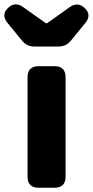

<svg xmlns="http://www.w3.org/2000/svg" viewBox="-57 -839 434 899"><path d="M72 -479V-10C72 22 90 40 122 40H200C232 40 250 22 250 -10V-479C250 -511 232 -529 200 -529H122C90 -529 72 -511 72 -479ZM-22 -732 45 -650C61 -630 80 -621 106 -621H215C241 -621 260 -630 276 -650L343 -732C363 -756 362 -780 340 -801C318 -822 294 -823 270 -806L163 -730H158L51 -806C26 -824 4 -823 -19 -802L-20 -801C-42 -781 -42 -756 -22 -732Z"/></svg>

Font: コーポレート・ロゴ（ラウンド）ver3 Bold
Style: Regular
Weight: 700
Designer: [KANA_main] LOGOTYPE.JP [Source Han Sans] Ryoko NISHIZUKA 西塚涼子 (kana, bopomofo & ideographs); Paul D. Hunt (Latin, Greek
Version: Version 12.001;FEAKit 1.0